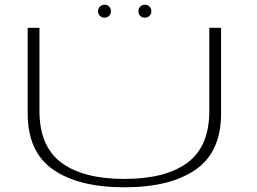

<svg xmlns="http://www.w3.org/2000/svg" viewBox="-20 -792 1090 815"><path d="M508 3Q702 3 810.2 -71.8Q918.5 -146.5 918.5 -311V-674H868.5V-321Q868.5 -170.5 775.8 -101.5Q683 -32.5 508 -32.5Q333 -32.5 240.2 -101.8Q147.5 -171 147.5 -321V-674H97.5V-311Q97.5 -146.5 206 -71.8Q314.5 3 508 3ZM424 -717Q435 -717 443 -724.8Q451 -732.5 451 -744Q451 -756 443 -764Q435 -772 424 -772Q412 -772 404 -764Q396 -756 396 -744Q396 -732.5 404 -724.8Q412 -717 424 -717ZM594.5 -717Q607 -717 614.8 -724.8Q622.5 -732.5 622.5 -744Q622.5 -756 614.8 -764Q607 -772 594.5 -772Q583.5 -772 575.5 -764Q567.5 -756 567.5 -744Q567.5 -732.5 575.2 -724.8Q583 -717 594.5 -717Z"/></svg>

Font: Anybody ExtraExpanded ExtraLight
Style: Regular
Weight: 250
Width: 8
Version: Version 1.113;gftools[0.9.25]